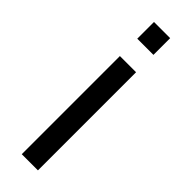

<svg xmlns="http://www.w3.org/2000/svg" viewBox="-249 -738 747 747"><g transform="rotate(45 124.5 -364.0)"><path d="M169 -635.5H80V-727.5H169ZM169 0H80V-540H169Z"/></g></svg>

Font: CCSD_manrope Medium
Style: Regular
Weight: 500
Designer: Mikhail Sharanda
Foundry: Mikhail Sharanda
Version: Version 4.503